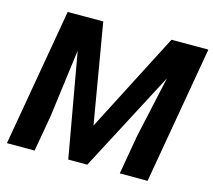

<svg xmlns="http://www.w3.org/2000/svg" viewBox="-102 -835 1064 958"><g transform="rotate(15 430.0 -355.5)"><path d="M317.4 -710.9 404.8 -196.8 669.9 -710.9H860.4L736.8 0H593.3L628.4 -202.6L697.8 -519L425.3 0H327.1L231.9 -537.1L186 -187L153.3 0H10.3L133.8 -710.9Z"/></g></svg>

Font: RobotoInd
Style: Bold Italic
Weight: 700
Italic angle: -12°
Designer: Google
Version: Version 2.001150; 2014